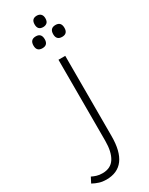

<svg xmlns="http://www.w3.org/2000/svg" viewBox="-290 -797 836 1080"><g transform="rotate(-30 128.0 -256.5)"><path d="M50 241Q26 241 5 234.5Q-16 228 -36 217L-18 182Q-4 189 12 194Q28 199 49 199Q103 199 128 159.5Q153 120 153 48V-478H197V43Q197 241 50 241ZM171 -680Q136 -680 136 -717Q136 -754 171 -754Q187 -754 196.5 -744.5Q206 -735 206 -717Q206 -697 196 -688.5Q186 -680 171 -680ZM108 -579Q71 -579 71 -617Q71 -656 108 -656Q144 -656 144 -617Q144 -579 108 -579ZM236 -579Q199 -579 199 -617Q199 -656 236 -656Q272 -656 272 -617Q272 -579 236 -579Z"/></g></svg>

Font: Noto Kufi Arabic ExtraLight
Style: Regular
Weight: 200
Designer: Monotype Design Team, David Williams, Khaled Hosny
Foundry: Google LLC
Version: Version 2.109; ttfautohint (v1.8.4.7-5d5b)